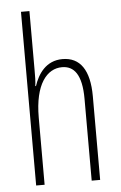

<svg xmlns="http://www.w3.org/2000/svg" viewBox="-54 -798 526 837"><g transform="rotate(-5 209.0 -380.0)"><path d="M107 -503V-760H70V0H107V-294C107 -440 161 -504 227 -504C279 -504 313 -465 313 -358V0H350V-366C350 -481 309 -539 232 -539C160 -539 124 -484 107 -432H104C107 -455 107 -472 107 -503Z"/></g></svg>

Font: Noto Sans Telugu ExtraCondensed ExtraLight
Style: Regular
Weight: 200
Width: 2
Designer: Jelle Bosma - Monotype Design Team
Foundry: Monotype Imaging Inc.
Version: Version 2.005